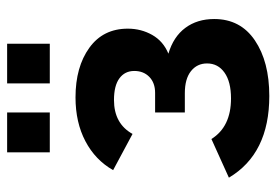

<svg xmlns="http://www.w3.org/2000/svg" viewBox="-138 -626 772 536"><g transform="rotate(-90 248.0 -358.0)"><path d="M90.8 -605V-724.1H202.1V-605ZM283.2 -605V-724.1H394V-605ZM248 7.8Q86.9 7.8 20 -105L127.9 -153.8Q162.1 -99.1 241.2 -99.1Q287.6 -99.1 313.2 -117.2Q338.9 -135.3 338.9 -166Q338.9 -193.8 317.4 -210.9Q295.9 -228 255.9 -228H202.1V-311H256.8Q284.7 -311 301.3 -327.1Q317.9 -343.3 317.9 -369.1Q317.9 -395.5 297.4 -410.6Q276.9 -425.8 236.8 -425.8Q170.9 -425.8 142.1 -374L41 -428.2Q69.3 -478 121.8 -505.6Q174.3 -533.2 244.1 -533.2Q329.1 -533.2 382.6 -494.6Q436 -456.1 436 -387.2Q436 -350.1 418.5 -319.1Q400.9 -288.1 366.2 -273.9Q413.6 -259.8 438.2 -226.6Q462.9 -193.4 462.9 -146Q462.9 -72.8 403.3 -32.5Q343.8 7.8 248 7.8Z"/></g></svg>

Font: Rawline
Style: Bold
Weight: 700
Designer: Matt McInerney, Pablo Impallari, Rodrigo Fuenzalida
Foundry: Matt McInerney, Pablo Impallari, Rodrigo Fuenzalida
Version: Version 4.020;PS 004.020;hotconv 1.0.88;makeotf.lib2.5.64775